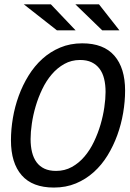

<svg xmlns="http://www.w3.org/2000/svg" viewBox="-20 -844 590 873"><path d="M225.1 8.8Q127.4 8.8 78.6 -47.1Q29.8 -103 29.8 -206.1Q29.8 -255.4 38.6 -307.4Q47.4 -359.4 65.2 -408.2Q83 -457 109.9 -500.5Q136.7 -543.9 172.6 -576.4Q208.5 -608.9 253.9 -627.9Q299.3 -647 354 -647Q451.2 -647 500 -590.8Q548.8 -534.7 548.8 -432.1Q548.8 -382.8 540 -330.8Q531.2 -278.8 513.4 -229.7Q495.6 -180.7 469 -137.2Q442.4 -93.8 406.2 -61.3Q370.1 -28.8 325 -10Q279.8 8.8 225.1 8.8ZM460 -425.8Q460 -459 453.4 -485.8Q446.8 -512.7 432.6 -531.5Q418.5 -550.3 396.7 -560.8Q375 -571.3 344.2 -571.3Q304.7 -571.3 272.5 -553.2Q240.2 -535.2 215.1 -505.6Q189.9 -476.1 171.9 -438.2Q153.8 -400.4 142.1 -360.6Q130.4 -320.8 124.8 -282Q119.1 -243.2 119.1 -211.9Q119.1 -178.7 125.7 -152.1Q132.3 -125.5 146.2 -106.4Q160.2 -87.4 182.1 -77.1Q204.1 -66.9 234.9 -66.9Q274.4 -66.9 306.6 -84.7Q338.9 -102.5 364 -132.1Q389.2 -161.6 407.2 -199.5Q425.3 -237.3 437 -277.1Q448.7 -316.9 454.3 -355.7Q460 -394.5 460 -425.8ZM522.9 -706.1H444.8L322.8 -824.2H430.2ZM323.7 -706.1H238.8L88.4 -824.2H211.4Z"/></svg>

Font: Code New Roman
Style: Italic
Weight: 400
Italic angle: -11°
Monospace: yes
Designer: Sam Radian
Foundry: Code New Roman
Version: Version 1.508 October 19, 2014